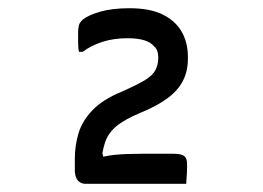

<svg xmlns="http://www.w3.org/2000/svg" viewBox="-20 -811 640 467"><path d="M433 -364Q430 -364 412 -364Q394 -364 368 -364Q342 -364 312.5 -364Q283 -364 256.5 -364Q230 -364 211 -364Q192 -364 187 -364Q180 -364 174 -368Q168 -372 165 -379.5Q162 -387 162 -397V-424Q162 -457 171 -487Q180 -517 205 -543Q230 -569 276 -588Q312 -604 331.5 -615.5Q351 -627 358 -640.5Q365 -654 365 -671Q365 -680 362.5 -687Q360 -694 355 -698Q347 -708 331 -713Q315 -718 290 -718Q257 -718 230 -709.5Q203 -701 181 -685H172Q171 -689 170.5 -695.5Q170 -702 170 -709Q170 -716 170 -722.5Q170 -729 170 -733Q170 -742 172 -749.5Q174 -757 181 -763Q194 -774 223.5 -782.5Q253 -791 295 -791Q344 -791 375 -776Q406 -761 421.5 -734.5Q437 -708 437 -673V-667Q437 -639 425.5 -615.5Q414 -592 388 -572.5Q362 -553 320 -536Q282 -520 262.5 -503.5Q243 -487 235.5 -464.5Q228 -442 225 -407L224 -457L236 -412L210 -424Q235 -432 260 -434.5Q285 -437 324 -437H403Q421 -437 428 -431.5Q435 -426 435 -413Q435 -409 435 -402.5Q435 -396 434.5 -388.5Q434 -381 433.5 -374.5Q433 -368 433 -364Z"/></svg>

Font: Rec Mono Semicasual
Style: Regular
Weight: 400
Version: Version 1.085; ttfautohint (v1.8.4.7-5d5b)